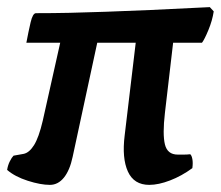

<svg xmlns="http://www.w3.org/2000/svg" viewBox="-21 -519 620 539"><path d="M119 0Q93 0 57 -11.5Q21 -23 -1 -42Q1 -55 6.5 -66Q12 -77 17 -82L45 -87Q61 -90 74.5 -111.5Q88 -133 99 -180L148 -399H53Q59 -431 65 -456.5Q71 -482 80 -482Q127 -482 174 -483Q221 -484 276.5 -486Q332 -488 402.5 -491Q473 -494 568 -499L579 -487Q575 -461 564 -434.5Q553 -408 546 -399H465L442 -202Q435 -142 442 -113.5Q449 -85 478 -85Q487 -85 495.5 -85Q504 -85 513 -86Q517 -83 519 -72.5Q521 -62 519 -47Q489 -25 456.5 -12.5Q424 0 398 0Q355 0 338 -37.5Q321 -75 329 -139L360 -399H252L183 -79Q175 -41 158.5 -20.5Q142 0 119 0Z"/></svg>

Font: Texturina ExtraBold
Style: Italic
Weight: 800
Italic angle: -11°
Designer: Guillermo Torres Carreño
Foundry: Omnibus-Type
Version: Version 1.002; ttfautohint (v1.8.3)